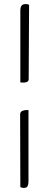

<svg xmlns="http://www.w3.org/2000/svg" viewBox="-20 -773 244 944"><path d="M121 -384Q121 -373 111 -369.5Q101 -366 90.5 -367Q80 -368 80 -368V-721Q80 -736 85.5 -744.5Q91 -753 107 -753Q114 -753 118.5 -751Q123 -749 123 -749ZM96 151Q89 151 80 147L79 -210Q79 -223 89.5 -227.5Q100 -232 110 -232Q120 -232 120 -232V121Q120 134 115.5 142.5Q111 151 96 151Z"/></svg>

Font: Sedan
Style: Regular
Weight: 400
Designer: Sebastian Salazar
Foundry: Sebastian Salazar
Version: Version 1.100; ttfautohint (v1.8.4.7-5d5b)